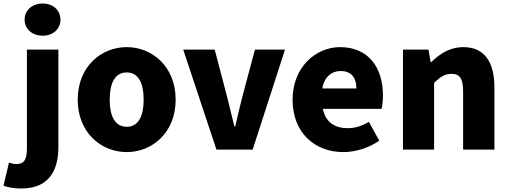

<svg xmlns="http://www.w3.org/2000/svg" viewBox="-80 -851 2898 1092"><path d="M42 221C202 221 252 113 252 -13V-569H73V-7C73 55 58 82 14 82C0 82 -14 79 -29 74L-60 205C-36 214 -7 221 42 221ZM163 -648C221 -648 264 -686 264 -739C264 -793 221 -831 163 -831C103 -831 60 -793 60 -739C60 -686 103 -648 163 -648Z M641 14C785 14 919 -96 919 -284C919 -473 785 -583 641 -583C496 -583 362 -473 362 -284C362 -96 496 14 641 14ZM641 -130C574 -130 544 -190 544 -284C544 -379 574 -439 641 -439C707 -439 737 -379 737 -284C737 -190 707 -130 641 -130Z M1151 0H1357L1541 -569H1370L1300 -307C1286 -251 1271 -192 1258 -132H1253C1238 -192 1224 -251 1210 -307L1141 -569H962Z M1873 14C1940 14 2018 -9 2077 -51L2018 -158C1977 -134 1939 -122 1898 -122C1826 -122 1772 -154 1756 -232H2090C2094 -245 2098 -277 2098 -308C2098 -464 2018 -583 1854 -583C1716 -583 1584 -469 1584 -284C1584 -96 1710 14 1873 14ZM1753 -348C1765 -416 1808 -447 1857 -447C1922 -447 1947 -405 1947 -348Z M2212 0H2389V-380C2424 -413 2448 -431 2488 -431C2533 -431 2554 -408 2554 -330V0H2732V-352C2732 -494 2679 -583 2555 -583C2478 -583 2420 -544 2373 -498H2369L2357 -569H2212Z"/></svg>

Font: Noto Sans Korean Black
Style: Bold
Weight: 900
Designer: Ryoko NISHIZUKA (kana & ideographs); Paul D. Hunt (Latin, Greek & Cyrillic); Wenlong ZHANG (bopomofo); Sandoll Communica
Foundry: Adobe Systems Incorporated
Version: Version 1.000;PS 1;hotconv 1.0.78;makeotf.lib2.5.61930